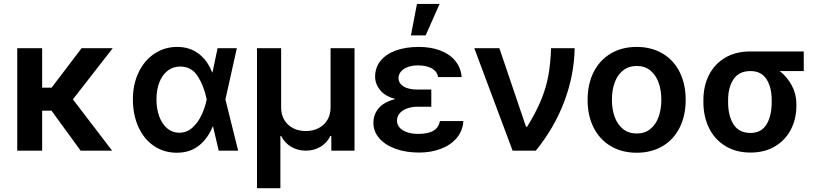

<svg xmlns="http://www.w3.org/2000/svg" viewBox="-20 -780 4236 994"><path d="M198.2 -326.2H247.1L402.3 -530.3H563.5L357.4 -265.6L560.5 0H397.5L246.6 -207H198.2V0H69.3V-530.3H198.2Z M668 -265.6Q668 -344.2 698 -406.2Q728 -468.3 780.3 -502.7Q832.5 -537.1 897.5 -537.1Q962.4 -537.1 1008.5 -502Q1054.7 -466.8 1078.1 -405.3H1080.1L1106.4 -530.3H1206.1L1147 -265.1L1212.9 0H1112.3L1083 -125H1081.1Q1055.7 -62.5 1009.5 -25.9Q963.4 10.7 895.5 10.7Q829.1 10.7 777.3 -24.2Q725.6 -59.1 696.8 -122.1Q668 -185.1 668 -265.6ZM908.2 -92.8Q947.3 -92.8 976.6 -119.6Q1005.9 -146.5 1023.9 -185.5Q1042 -224.6 1049.8 -263.7L1050.3 -265.1L1049.8 -266.6Q1036.1 -334.5 1003.9 -385Q971.7 -435.5 913.1 -435.5Q876 -435.5 848.1 -414.1Q820.3 -392.6 805.2 -354Q790 -315.4 790 -265.6Q790 -215.8 804.7 -176.5Q819.3 -137.2 846.2 -115Q873 -92.8 908.2 -92.8Z M1310.5 -530.3H1435.5V-222.7Q1435.5 -187.5 1451.4 -159.9Q1467.3 -132.3 1496.3 -116.9Q1525.4 -101.6 1563.5 -101.6Q1601.1 -101.6 1630.1 -116.9Q1659.2 -132.3 1675.3 -159.9Q1691.4 -187.5 1691.4 -222.7V-530.3H1815.4V0H1695.3V-76.2H1690.4Q1672.9 -40 1638.9 -20Q1605 0 1563.5 0Q1521.5 0 1487.5 -20Q1453.6 -40 1435.5 -76.2H1431.6V194.3H1310.5Z M2026.4 -267.1Q1973.1 -282.2 1947.8 -313.7Q1922.4 -345.2 1921.9 -382.8Q1922.4 -431.2 1950.9 -466.1Q1979.5 -501 2030.5 -519Q2081.5 -537.1 2148.4 -537.1Q2210.4 -537.1 2259.3 -518.6Q2308.1 -500 2337.2 -464.6Q2366.2 -429.2 2370.1 -380.9H2248Q2243.2 -410.2 2215.6 -425.8Q2188 -441.4 2143.6 -441.4Q2112.8 -441.4 2090.1 -432.6Q2067.4 -423.8 2055.4 -409.2Q2043.5 -394.5 2043 -376Q2043.9 -348.1 2069.3 -332.3Q2094.7 -316.4 2141.6 -316.4H2212.9V-227.5H2141.6Q2112.3 -227.5 2087.9 -218.8Q2063.5 -210 2049.3 -193.6Q2035.2 -177.2 2035.2 -155.3Q2035.2 -135.7 2048.3 -120.1Q2061.5 -104.5 2086.7 -95.7Q2111.8 -86.9 2145.5 -86.9Q2196.8 -86.9 2223.9 -103.3Q2251 -119.6 2257.8 -153.3H2378.9Q2375.5 -102.5 2344.5 -65.7Q2313.5 -28.8 2262.5 -9.5Q2211.4 9.8 2149.4 9.8Q2082.5 9.8 2028.8 -9.3Q1975.1 -28.3 1944.1 -63.5Q1913.1 -98.6 1913.1 -144.5Q1913.1 -187 1940.4 -219.7Q1967.8 -252.4 2026.4 -267.1ZM2138.7 -759.8H2255.9L2183.6 -596.7H2107.4Z M2435.5 -530.3H2565.4L2703.1 -124H2709Q2756.3 -200.7 2782 -263.7Q2807.6 -326.7 2818.8 -388.2Q2830.1 -449.7 2833 -530.3H2955.1Q2952.6 -391.1 2901.6 -255.1Q2850.6 -119.1 2753.9 0H2633.8Z M3022 -262.7Q3022 -344.7 3053.2 -406.7Q3084.5 -468.8 3142.1 -502.9Q3199.7 -537.1 3275.9 -537.1Q3352.5 -537.1 3410.2 -502.9Q3467.8 -468.8 3498.8 -406.7Q3529.8 -344.7 3529.8 -262.7Q3529.8 -181.2 3498.5 -119.1Q3467.3 -57.1 3409.9 -23.2Q3352.5 10.7 3275.9 10.7Q3199.7 10.7 3142.1 -23.4Q3084.5 -57.6 3053.2 -119.4Q3022 -181.2 3022 -262.7ZM3403.8 -263.7Q3403.8 -313 3389.4 -352.8Q3375 -392.6 3346.4 -415.5Q3317.9 -438.5 3276.9 -438.5Q3234.9 -438.5 3205.8 -415.5Q3176.8 -392.6 3162.4 -353Q3147.9 -313.5 3147.9 -263.7Q3147.9 -213.9 3162.4 -174.3Q3176.8 -134.8 3205.8 -111.8Q3234.9 -88.9 3276.9 -88.9Q3317.9 -88.9 3346.4 -111.8Q3375 -134.8 3389.4 -174.3Q3403.8 -213.9 3403.8 -263.7Z M3864.7 -513.7H4141.1V-412.1H4016.6Q4055.7 -381.8 4079.3 -337.4Q4103 -293 4103 -242.2V-232.4Q4103 -165 4074.7 -109.9Q4046.4 -54.7 3992.7 -22.5Q3939 9.8 3865.7 9.8Q3790 9.8 3734.9 -24.2Q3679.7 -58.1 3650.6 -117.4Q3621.6 -176.8 3621.6 -251V-262.7Q3621.6 -334.5 3650.4 -391.6Q3679.2 -448.7 3734.1 -481.2Q3789.1 -513.7 3864.7 -513.7ZM3865.7 -91.8Q3921.9 -91.8 3948.5 -136Q3975.1 -180.2 3975.1 -251V-262.7Q3975.1 -328.1 3948.2 -370.1Q3921.4 -412.1 3864.7 -412.1Q3806.2 -412.1 3777.8 -370.1Q3749.5 -328.1 3749.5 -262.7V-251Q3749.5 -180.2 3777.6 -136Q3805.7 -91.8 3865.7 -91.8Z"/></svg>

Font: Pretendard JP SemiBold
Style: Regular
Weight: 600
Designer: Base glyphs from Inter by Rasmus Andersson; Hangeul glyphs from Noto Sans CJK(Source Han Sans) by Jang Soo-young and Kan
Foundry: Kil Hyung-jin
Version: Version 1.309